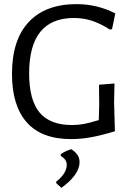

<svg xmlns="http://www.w3.org/2000/svg" viewBox="-20 -666 640 929"><path d="M538 -601 522 -525 512 -523Q464 -553 423.5 -566Q383 -579 338 -579Q121 -579 121 -311Q121 -182 171.5 -121.5Q222 -61 328 -61Q356 -61 384.5 -66Q413 -71 458 -85L460 -160L459 -256L534 -262L532 -171L536 -31Q471 -11 421 -2Q371 7 324 7Q181 7 109.5 -74Q38 -155 38 -308Q38 -473 119 -559.5Q200 -646 350 -646Q451 -646 538 -601ZM365 118Q365 179 277 243L252 220V213Q303 173 303 131Q303 106 274 88V80Q299 63 325 56Q365 81 365 118Z"/></svg>

Font: Alegreya Sans
Style: Regular
Weight: 400
Designer: Juan Pablo del Peral
Foundry: Huerta Tipografica
Version: Version 2.008; ttfautohint (v1.6)